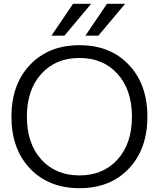

<svg xmlns="http://www.w3.org/2000/svg" viewBox="-20 -977 833 1007"><path d="M496 -790H428L541 -957H636ZM318 -790H250L363 -957H458ZM397 -673Q272 -673 196.5 -589.5Q121 -506 121 -365Q121 -224 196.5 -140.5Q272 -57 397 -57Q521 -57 596.5 -140.5Q672 -224 672 -365Q672 -506 596.5 -589.5Q521 -673 397 -673ZM655.5 -92.5Q558 10 397 10Q236 10 138 -92.5Q40 -195 40 -365Q40 -535 138 -637.5Q236 -740 397 -740Q558 -740 655.5 -637.5Q753 -535 753 -365Q753 -195 655.5 -92.5Z"/></svg>

Font: Mplus 1p
Style: Regular
Weight: 400
Version: Version 1.061